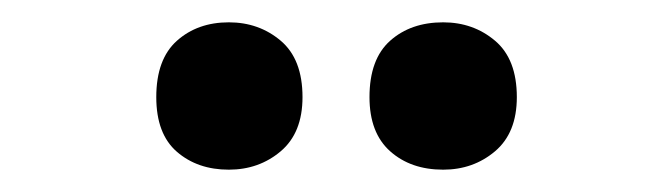

<svg xmlns="http://www.w3.org/2000/svg" viewBox="-20 -771 602 172"><path d="M120 -684Q120 -718 138.5 -734.5Q157 -751 185 -751Q212 -751 231.5 -734.5Q251 -718 251 -684Q251 -652 231.5 -635.5Q212 -619 185 -619Q157 -619 138.5 -635Q120 -651 120 -684ZM311 -684Q311 -718 329.5 -734.5Q348 -751 377 -751Q404 -751 423.5 -734.5Q443 -718 443 -684Q443 -652 423.5 -635.5Q404 -619 377 -619Q348 -619 329.5 -635.5Q311 -652 311 -684Z"/></svg>

Font: Noto Sans SemiCondensed
Style: Bold
Weight: 700
Width: 4
Designer: Monotype Design Team
Foundry: Monotype Imaging Inc.
Version: Version 2.013; ttfautohint (v1.8.4.7-5d5b)